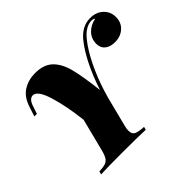

<svg xmlns="http://www.w3.org/2000/svg" viewBox="-158 -946 1171 1171"><g transform="rotate(-45 427.0 -361.0)"><path d="M854 -615Q854 -568 822 -539Q790 -510 742 -510Q701 -510 677 -529.5Q653 -549 653 -584Q653 -628 682.5 -658.5Q712 -689 757 -697Q749 -705 732 -705Q716 -705 701 -699.5Q686 -694 668 -681Q642 -662 606 -609.5Q570 -557 533.5 -475.5Q497 -394 470 -295L422 -106Q417 -89 417 -70Q417 -41 436.5 -31.5Q456 -22 501 -20L496 0Q433 -3 292 -3Q170 -3 111 0L116 -20Q152 -22 170 -28Q188 -34 199 -51.5Q210 -69 219 -106L271 -311Q256 -443 226.5 -539.5Q197 -636 157 -636Q128 -636 112 -589L95 -538H73L94 -602Q115 -666 160 -694Q205 -722 263 -722Q337 -722 377.5 -683Q418 -644 436.5 -572Q455 -500 470 -369Q501 -463 539 -538Q577 -613 618 -662Q670 -722 737 -722Q789 -722 821.5 -691.5Q854 -661 854 -615Z"/></g></svg>

Font: Playfair Display SC Black
Style: Italic
Weight: 900
Italic angle: -14°
Designer: Claus Eggers Sørensen
Foundry: Claus Eggers Sørensen
Version: Version 1.200; ttfautohint (v1.6)